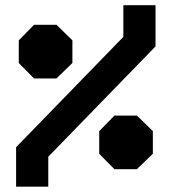

<svg xmlns="http://www.w3.org/2000/svg" viewBox="-20 -696 640 716"><path d="M107 -603.5 50 -545.5V-461L106.8 -403.5H190.5L250 -461.1V-545.5L190.7 -603.5ZM440 -676.5V-558.5L40 -147V0H160V-111.5L560 -523V-676.5ZM407 -265 350 -207V-122.5L406.8 -65H490.5L550 -122.6V-207L490.7 -265Z"/></svg>

Font: Kode Mono
Style: Regular
Weight: 400
Monospace: yes
Designer: Isa Ozler
Foundry: Kadena LLC
Version: Version 1.000;gftools[0.9.28]